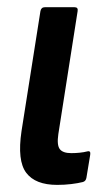

<svg xmlns="http://www.w3.org/2000/svg" viewBox="-20 -512 303 540"><path d="M140.8 8Q79.4 8 53.8 -26Q28.1 -59.9 40.5 -143.2L93.7 -480.6Q95.7 -491.7 106.1 -491.7H189.7Q200.3 -491.7 198.3 -480.6L144.1 -135Q139.5 -104.2 148.1 -92.7Q156.7 -81.3 180.4 -81.3Q192 -81.3 204 -82.5Q216 -83.7 226 -86.3Q235.7 -88.7 233.7 -76.5L223 -11.7Q221.2 -2.2 212.8 0Q199.2 3.4 180.4 5.7Q161.5 8 140.8 8Z"/></svg>

Font: Sofia Sans Condensed
Style: Italic
Weight: 400
Italic angle: -9°
Designer: Botio Nikoltchev, Ani Petrova
Foundry: lettersoup
Version: Version 4.101